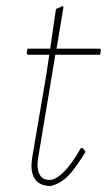

<svg xmlns="http://www.w3.org/2000/svg" viewBox="-20 -610 356 635"><path d="M148 5Q84 5 84 -64L86 -86L133 -362L143 -429H72L68 -433L71 -449H146L165 -580L187 -590L190 -587L167 -449H311L314 -445L311 -429H163L106 -87L104 -67Q104 -15 144 -15Q165 -15 192.5 -43Q220 -71 247 -120H254L263 -108Q227 -49 202.5 -25.5Q178 -2 148 5Z"/></svg>

Font: Alegreya Sans SC Thin
Style: Italic
Weight: 100
Italic angle: -7°
Designer: Juan Pablo del Peral
Foundry: Huerta Tipografica
Version: Version 2.007